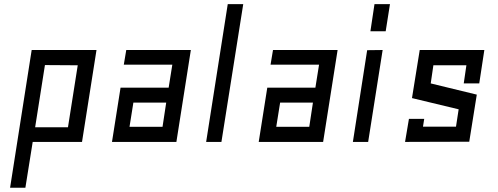

<svg xmlns="http://www.w3.org/2000/svg" viewBox="-20 -680 2386 920"><path d="M136.7 0H373L442.4 -440.4H131.8L28.3 219.7H101.6ZM195.3 -368.2 352.5 -367.2 305.7 -70.3H148.4Z M788.1 -259.8 805.7 -370.1H573.2L585 -440.4H894.5L825.2 0H516.6L557.6 -259.8ZM776.4 -188.5H619.1L600.6 -72.3H758.8Z M1071.3 -660.2 967.8 0H1041L1145.5 -660.2Z M1491.2 -259.8 1508.8 -370.1H1276.4L1288.1 -440.4H1597.7L1528.3 0H1219.7L1260.7 -259.8ZM1479.5 -188.5H1322.3L1303.7 -72.3H1461.9Z M1739.3 -439.5 1670.9 0H1744.1L1813.5 -440.4ZM1774.4 -660.2 1754.9 -530.3H1828.1L1848.6 -660.2Z M2006.8 -73.2 2012.7 -110.4H1939.5L1920.9 0L2228.5 -1L2264.6 -226.6L2043.9 -280.3L2056.6 -367.2H2214.8L2202.1 -280.3H2276.4L2300.8 -440.4H1991.2L1954.1 -210L2177.7 -156.2L2165 -73.2Z"/></svg>

Font: Geo
Style: Oblique
Weight: 500
Italic angle: -11°
Version: Version 001.2